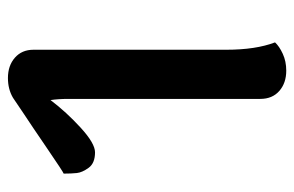

<svg xmlns="http://www.w3.org/2000/svg" viewBox="-152 -594 759 496"><g transform="rotate(-90 228.0 -345.5)"><path d="M367 -15Q357 -4 337.5 5Q318 14 294 14Q262 14 241.5 -4Q221 -22 221 -53V-549Q221 -574 218 -595Q187 -554 146.5 -517Q106 -480 83 -480Q55 -480 43 -496.5Q31 -513 29.5 -527Q28 -541 28 -561Q32 -562 93.5 -604Q155 -646 181 -663L224 -692Q246 -705 275 -705Q307 -705 327.5 -687Q348 -669 348 -639V-141Q348 -65 367 -15Z"/></g></svg>

Font: Arima Madurai Black
Style: Regular
Weight: 900
Designer: Joana Correia and Natanael Gama
Foundry: NDISCOVER
Version: Version 1.019